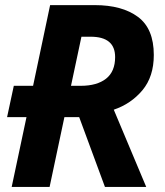

<svg xmlns="http://www.w3.org/2000/svg" viewBox="-20 -734 649 754"><path d="M25.9 0 84 -273.9H7.8L34.2 -397H109.9L176.8 -713.9H352.1Q459.5 -713.9 521.7 -667.7Q584 -621.6 584 -518.1Q584 -433.1 539.3 -379.6Q494.6 -326.2 426.8 -303.2L554.2 0H392.1L291 -273.9H232.9L174.8 0ZM258.8 -397H296.9Q360.8 -397 396.5 -425Q432.1 -453.1 432.1 -509.8Q432.1 -589.8 335.9 -589.8H299.8Z"/></svg>

Font: Open Sans
Style: Bold Italic
Weight: 700
Italic angle: -12°
Designer: Monotype Design Team
Foundry: Monotype Imaging Inc.
Version: Version 3.003; ttfautohint (v1.8.4)